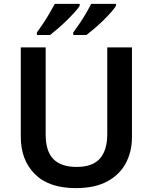

<svg xmlns="http://www.w3.org/2000/svg" viewBox="-20 -958 787 988"><path d="M659 -252Q659 -178 627.5 -118.5Q596 -59 532 -24.5Q468 10 370 10Q231 10 159 -62.5Q87 -135 87 -254V-714H215V-267Q215 -179 255 -139Q295 -99 374 -99Q457 -99 494.5 -142.5Q532 -186 532 -268V-714H659ZM577 -928Q569 -915 551.5 -895Q534 -875 511.5 -853Q489 -831 466 -811.5Q443 -792 425 -778H357V-791Q371 -810 388.5 -835.5Q406 -861 422 -888.5Q438 -916 449 -938H577ZM390 -928Q382 -915 364 -895Q346 -875 323.5 -853Q301 -831 278.5 -811.5Q256 -792 238 -778H170V-791Q184 -810 201 -835.5Q218 -861 234 -888.5Q250 -916 262 -938H390Z"/></svg>

Font: Noto Sans Gujarati SemiBold
Style: Regular
Weight: 600
Designer: Jelle Bosma - Monotype Design Team, Universal Thirst
Foundry: Monotype Imaging Inc.
Version: Version 2.106; ttfautohint (v1.8.4.7-5d5b)